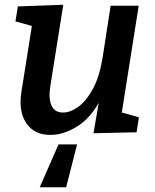

<svg xmlns="http://www.w3.org/2000/svg" viewBox="-20 -556 652 807"><path d="M193 11Q126 12 91.5 -37Q57 -86 70 -170L114 -447L45 -466L55 -529L246 -536L192 -197Q183 -144 196 -113.5Q209 -83 245 -83Q276 -83 309.5 -107.5Q343 -132 370.5 -182.5Q398 -233 411 -312L445 -532H563L492 -83L564 -63L554 0L373 4L395 -124Q355 -54 299.5 -21.5Q244 11 193 11ZM147 231 226 51H304L258 231Z"/></svg>

Font: Bitter SemiBold
Style: Italic
Weight: 600
Italic angle: -9°
Designer: Sol Matas, and Bitter project Authors
Foundry: Sol Matas
Version: Version 2.001